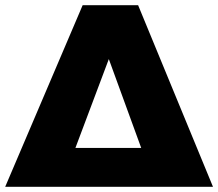

<svg xmlns="http://www.w3.org/2000/svg" viewBox="-28 -721 842 741"><path d="M505 -701H291L-8 0H794ZM263 -150 392 -493 517 -150Z"/></svg>

Font: Argentum Sans ExtraBold
Style: Regular
Weight: 800
Designer: Julieta Ulanovsky
Foundry: Julieta Ulanovsky
Version: Version 5.001;February 15, 2019;FontCreator 11.5.0.2425 64-b